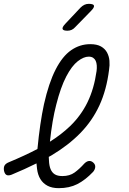

<svg xmlns="http://www.w3.org/2000/svg" viewBox="-54 -970 674 1000"><path d="M431 -75Q390 -32 348.5 -11Q307 10 252 10Q217 10 193.5 -2.5Q170 -15 156.5 -37Q143 -59 139 -90Q137 -104 136 -119Q76 -89 6 -60Q-10 -54 -19.5 -58.5Q-29 -63 -33 -80Q-36 -97 -30.5 -107.5Q-25 -118 -8 -125Q74 -159 141 -194Q154 -330 175 -427Q200 -538 235.5 -607.5Q271 -677 316.5 -708.5Q362 -740 416 -740Q451 -740 472 -728Q493 -716 503.5 -696.5Q514 -677 516 -653.5Q518 -630 514 -606Q501 -502 464 -421.5Q427 -341 364.5 -277Q302 -213 213 -160Q207 -157 200 -153Q200 -143 201 -135Q202 -107 209.5 -89Q217 -71 231.5 -62Q246 -53 271 -53Q309 -53 334.5 -71.5Q360 -90 385 -118Q397 -130 409 -131.5Q421 -133 432 -123Q443 -113 442 -100Q441 -87 431 -75ZM206 -232Q265 -269 311 -313Q368 -368 402 -438Q436 -508 449 -600Q451 -615 450 -629Q449 -643 444.5 -653Q440 -663 431 -669Q422 -675 408 -675Q382 -675 351 -651Q320 -627 291 -571.5Q262 -516 239 -425Q218 -345 206 -232ZM297 -810Q275 -810 272 -819Q269 -828 286 -846L365 -930Q375 -940 385.5 -945Q396 -950 408 -950Q433 -950 435.5 -940.5Q438 -931 419 -912L337 -828Q329 -819 319 -814.5Q309 -810 297 -810Z"/></svg>

Font: Maple Mono ExtraLight
Style: Italic
Weight: 275
Italic angle: -10°
Monospace: yes
Designer: subframe7536
Version: Version 7.000